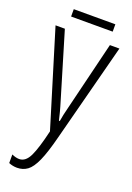

<svg xmlns="http://www.w3.org/2000/svg" viewBox="-157 -877 650 945"><g transform="rotate(20 167.5 -404.5)"><path d="M335 -713.9 201.7 -201.7Q179.7 -115.2 159.2 -69.6Q138.7 -23.9 115.5 -7.1Q92.3 9.8 61.5 9.8Q38.6 9.8 18.1 1V-43.9Q39.1 -34.2 57.1 -34.2Q90.3 -34.2 110.8 -76.9Q131.3 -119.6 153.3 -213.9L0.5 -713.9H49.3L159.2 -346.7Q162.1 -336.4 166.3 -321Q170.4 -305.7 176.8 -278.3H181.2Q187 -314 195.8 -347.2L285.2 -713.9ZM275.4 -819.3V-780.8H57.6V-819.3Z"/></g></svg>

Font: Open Sans Condensed Light
Style: Regular
Weight: 300
Width: 3
Designer: Monotype Design Team
Foundry: Monotype Imaging Inc.
Version: Version 3.003; ttfautohint (v1.8.4)